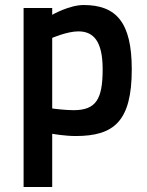

<svg xmlns="http://www.w3.org/2000/svg" viewBox="-20 -531 585 765"><path d="M74 214H188V2C193 3 240 11 281 11C434 11 505 -47 505 -255C505 -442 443 -511 313 -511C256 -511 188 -472 188 -472V-499H74ZM292 -406C352 -406 389 -368 389 -255C389 -136 363 -92 273 -92C240 -92 192 -98 188 -99V-380C188 -380 248 -406 292 -406Z"/></svg>

Font: TitilliumText22L
Style: 800 wt
Weight: 800
Designer: Campivisivi
Foundry: Campivisivi
Version: 1.000